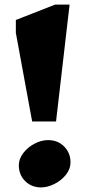

<svg xmlns="http://www.w3.org/2000/svg" viewBox="-20 -806 383 836"><path d="M120 -277 49 -663V-719L220 -786H283L224 -277ZM287 -99Q287 -70 267 -45Q247 -20 217 -5Q187 10 159 10Q117 10 89.5 -17.5Q62 -45 62 -86Q62 -115 82 -140.5Q102 -166 131.5 -181Q161 -196 189 -196Q232 -196 259.5 -168Q287 -140 287 -99Z"/></svg>

Font: InknutAntiqua
Style: Bold
Weight: 700
Designer: Claus Eggers Srensen
Foundry: Claus Eggers Srensen
Version: Version 1.000; ttfautohint (v1.2) -l 7 -r 28 -G 50 -x 13 -D 